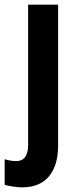

<svg xmlns="http://www.w3.org/2000/svg" viewBox="-60 -617 331 826"><path d="M36 189Q18 189 -4.5 185.5Q-27 182 -40 178V68Q-14 76 10 76Q61 76 61 6V-597H190V9Q190 95 150.5 142Q111 189 36 189Z"/></svg>

Font: Noto Sans Tamil UI ExtraCondensed
Style: Bold
Weight: 700
Width: 2
Designer: Jelle Bosma - Monotype Design Team
Foundry: Monotype Imaging Inc.
Version: Version 2.004; ttfautohint (v1.8.4.7-5d5b)